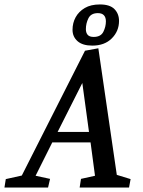

<svg xmlns="http://www.w3.org/2000/svg" viewBox="-71 -843 644 863"><path d="M-51 0 -45 -38 27 -54 311 -615 371 -626 454 -57 516 -38 509 0H287L293 -39L356 -53L336 -203H164L89 -53L154 -39L145 0ZM188 -250H329L299 -470ZM344 -638Q300 -638 277.5 -658Q255 -678 255 -709Q255 -740 269 -765.5Q283 -791 310 -807Q337 -823 378 -823Q423 -823 443.5 -802Q464 -781 464 -749Q464 -703 431.5 -670.5Q399 -638 344 -638ZM350 -677Q382 -677 393.5 -700Q405 -723 405 -747Q405 -765 396 -774.5Q387 -784 369 -784Q338 -784 326.5 -761Q315 -738 315 -712Q315 -696 323 -686.5Q331 -677 350 -677Z"/></svg>

Font: Manuale Medium
Style: Italic
Weight: 500
Italic angle: -11°
Version: Version 1.002